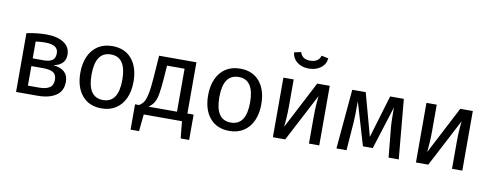

<svg xmlns="http://www.w3.org/2000/svg" viewBox="-72 -1148 4274 1672"><g transform="rotate(10 2065.0 -311.5)"><path d="M504 -162Q504 -79 443.5 -39.5Q383 0 282 0H92V-520Q185 -539 265 -539Q363 -539 420 -502Q477 -465 477 -396Q477 -351 450 -323Q423 -295 370 -286Q504 -273 504 -162ZM184 -462V-313H283Q331 -313 357 -331Q383 -349 383 -392Q383 -432 354 -450Q325 -468 266 -468Q224 -468 184 -462ZM407 -164Q407 -207 379 -226Q351 -245 284 -245H184V-72H282Q341 -72 374 -92Q407 -112 407 -164Z M1084 -264Q1084 -182 1056 -119.5Q1028 -57 975 -22.5Q922 12 849 12Q738 12 676 -62Q614 -136 614 -263Q614 -345 642 -407.5Q670 -470 723 -504.5Q776 -539 850 -539Q961 -539 1022.5 -465Q1084 -391 1084 -264ZM713 -263Q713 -62 849 -62Q985 -62 985 -264Q985 -465 850 -465Q713 -465 713 -263Z M1649 -74V150H1574L1559 0H1221L1206 150H1131V-74H1168Q1192 -90 1206 -110.5Q1220 -131 1231.5 -182Q1243 -233 1250 -331L1264 -527H1594V-74ZM1502 -454H1347L1339 -343Q1332 -250 1323 -200Q1314 -150 1297.5 -123Q1281 -96 1250 -74H1502Z M2214 -264Q2214 -182 2186 -119.5Q2158 -57 2105 -22.5Q2052 12 1979 12Q1868 12 1806 -62Q1744 -136 1744 -263Q1744 -345 1772 -407.5Q1800 -470 1853 -504.5Q1906 -539 1980 -539Q2091 -539 2152.5 -465Q2214 -391 2214 -264ZM1843 -263Q1843 -62 1979 -62Q2115 -62 2115 -264Q2115 -465 1980 -465Q1843 -465 1843 -263Z M2773 0H2682V-238Q2682 -298 2686 -352Q2690 -406 2693 -423L2472 0H2363V-527H2454V-289Q2454 -236 2450 -179.5Q2446 -123 2444 -107L2662 -527H2773ZM2416 -760 2477 -773Q2487 -741 2508.5 -727Q2530 -713 2566 -713Q2602 -713 2625 -727.5Q2648 -742 2658 -773L2719 -760Q2713 -706 2670.5 -674.5Q2628 -643 2566 -643Q2505 -643 2463.5 -674.5Q2422 -706 2416 -760Z M3476 0H3386L3362 -249Q3358 -288 3357 -335.5Q3356 -383 3356 -438L3236 -58H3149L3037 -437Q3037 -305 3033 -250L3014 0H2925L2972 -527H3091L3194 -150L3307 -527H3428Z M4038 0H3947V-238Q3947 -298 3951 -352Q3955 -406 3958 -423L3737 0H3628V-527H3719V-289Q3719 -236 3715 -179.5Q3711 -123 3709 -107L3927 -527H4038Z"/></g></svg>

Font: Fira GO
Style: Regular
Weight: 400
Designer: Carrois Corporate
Foundry: Carrois Corporate GbR
Version: Version 0.300